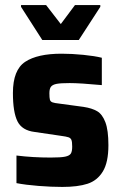

<svg xmlns="http://www.w3.org/2000/svg" viewBox="-20 -730 479 758"><path d="M45 -7V-116Q109 -108 180 -108Q220 -108 237 -111.5Q254 -115 259.5 -123.5Q265 -132 265 -151Q265 -170 262 -177.5Q259 -185 250.5 -188Q242 -191 219 -194L117 -209Q67 -215 49 -251Q31 -287 31 -363Q31 -454 79.5 -486Q128 -518 223 -518Q264 -518 309 -513.5Q354 -509 382 -502V-394Q296 -402 255 -402Q220 -402 204 -399Q188 -396 181.5 -388Q175 -380 175 -362Q175 -344 177 -336.5Q179 -329 187 -326Q195 -323 214 -321L310 -308Q343 -303 363.5 -291Q384 -279 396 -247.5Q408 -216 408 -157Q408 -89 386 -53Q364 -17 325.5 -4.5Q287 8 226 8Q183 8 132 4Q81 0 45 -7ZM147 -572 63 -703V-710H162L220 -635L276 -710H376V-703L291 -572Z"/></svg>

Font: Saira Semi Condensed
Style: Bold
Weight: 700
Width: 4
Designer: Hector Gatti with collaboration of the Omnibus-Type team
Foundry: Omnibus-Type
Version: Version 1.001; ttfautohint (v1.8)